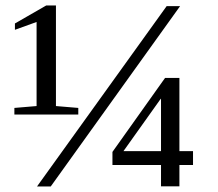

<svg xmlns="http://www.w3.org/2000/svg" viewBox="-20 -677 790 697"><path d="M164.1 0H114.3L585 -654.8H633.8ZM183.1 -292 264.2 -285.2V-261.2H32.2V-285.2L112.8 -292V-597.2L34.2 -568.8V-591.8L147.9 -657.2H183.1ZM631.3 -78.1V-0.5H564.5V-78.1H388.2V-125.5L579.1 -394H631.3V-128.4H680.7V-78.1ZM564.5 -318.4H563.5L428.2 -128.4H564.5Z"/></svg>

Font: Tinos
Style: Regular
Weight: 400
Designer: Steve Matteson
Foundry: Monotype Imaging Inc.
Version: Version 1.23